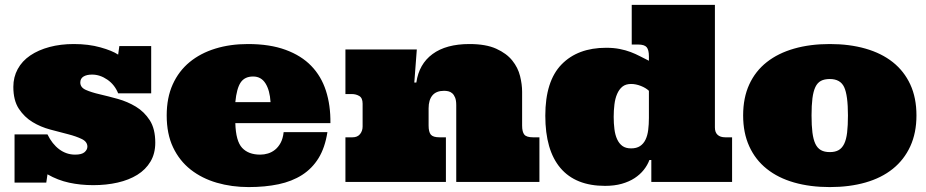

<svg xmlns="http://www.w3.org/2000/svg" viewBox="-20 -739 3763 780"><path d="M594.2 -359.9H460Q445.8 -395 416 -415.5Q386.2 -436 354 -436Q332 -436 319.1 -428Q306.2 -419.9 306.2 -403.8Q306.2 -383.8 328.6 -373.8Q351.1 -363.8 385 -356Q418.9 -348.1 458.5 -337.2Q498 -326.2 532 -305.7Q565.9 -285.2 588.4 -250.5Q610.8 -215.8 610.8 -159.2Q610.8 -115.2 591.3 -82.5Q571.8 -49.8 537.8 -28.8Q503.9 -7.8 458 2.7Q412.1 13.2 358.9 13.2Q307.1 13.2 261 3.2Q214.8 -6.8 172.9 -30.8L168 2.9H39.1V-192.9H172.9Q191.9 -153.8 220.9 -132.3Q250 -110.8 285.2 -110.8Q312 -110.8 323.5 -120.8Q335 -130.9 335 -143.1Q335 -163.1 312.5 -174.1Q290 -185.1 257.1 -193.6Q224.1 -202.1 184.6 -212.6Q145 -223.1 112.1 -243.2Q79.1 -263.2 56.6 -297.1Q34.2 -331.1 34.2 -386.2Q34.2 -425.8 52 -458.5Q69.8 -491.2 103 -513.7Q136.2 -536.1 181.2 -548.1Q226.1 -560.1 279.8 -560.1Q339.8 -560.1 387.9 -546.6Q436 -533.2 460 -517.1L464.8 -551.8H594.2Z M936 -238.8Q938 -166 963.6 -138.4Q989.3 -110.8 1037.1 -110.8Q1053.2 -110.8 1068.6 -115.5Q1084 -120.1 1097.2 -130.6Q1110.4 -141.1 1119.9 -158.4Q1129.4 -175.8 1132.3 -202.1H1310.1Q1300.3 -139.2 1274.2 -96.7Q1248 -54.2 1207 -28.1Q1166 -2 1111.6 9.5Q1057.1 21 990.2 21Q921.4 21 860.8 3.4Q800.3 -14.2 754.6 -50Q709 -85.9 683.1 -140.4Q657.2 -194.8 657.2 -270Q657.2 -341.8 681.6 -396Q706.1 -450.2 750.2 -486.6Q794.4 -522.9 854.7 -541.5Q915 -560.1 987.3 -560.1Q1076.2 -560.1 1140.1 -536.6Q1204.1 -513.2 1244.6 -471.2Q1285.2 -429.2 1304.2 -370.1Q1323.2 -311 1322.3 -238.8ZM1008.3 -428.2Q974.1 -428.2 957.8 -404.1Q941.4 -379.9 936 -324.2H1079.1Q1076.2 -372.1 1058.6 -400.1Q1041 -428.2 1008.3 -428.2Z M1833.5 -312Q1833.5 -331.1 1828.9 -342.5Q1824.2 -354 1817.1 -360.1Q1810.1 -366.2 1801.3 -368.2Q1792.5 -370.1 1784.2 -370.1Q1752.4 -370.1 1736.8 -351.6Q1721.2 -333 1721.2 -298.8V-229Q1721.2 -203.1 1730.2 -192.1Q1739.3 -181.2 1765.1 -181.2H1791.5V0H1383.3V-181.2H1412.1Q1432.1 -181.2 1442.6 -194.1Q1453.1 -207 1453.1 -225.1V-317.9Q1453.1 -340.8 1439.7 -348.9Q1426.3 -356.9 1409.2 -356.9H1383.3V-538.1H1673.3L1663.1 -403.8H1671.4Q1682.1 -479 1737.3 -519.5Q1792.5 -560.1 1887.2 -560.1Q1954.1 -560.1 1996.1 -541Q2038.1 -522 2061.3 -492.9Q2084.5 -463.9 2092.8 -429.9Q2101.1 -396 2101.1 -366.2V-229Q2101.1 -203.1 2110.1 -192.1Q2119.1 -181.2 2145 -181.2H2171.4V0H1833.5Z M2884.3 -719.2V-221.2Q2884.3 -201.2 2895.3 -191.2Q2906.2 -181.2 2926.3 -181.2H2954.1V0H2626V-88.9H2618.2Q2610.4 -67.9 2595.2 -48.8Q2580.1 -29.8 2558.1 -15.4Q2536.1 -1 2506.1 7.6Q2476.1 16.1 2438 16.1Q2318.4 16.1 2256.8 -56.4Q2195.3 -128.9 2195.3 -269Q2195.3 -409.2 2261.2 -477.1Q2327.1 -544.9 2442.4 -544.9Q2473.1 -544.9 2497.6 -540Q2522 -535.2 2542 -527.6Q2562 -520 2580.1 -510.5Q2598.1 -501 2616.2 -492.2V-509.8Q2616.2 -536.1 2607.2 -547.1Q2598.1 -558.1 2572.3 -558.1H2546.4V-719.2ZM2473.1 -264.2Q2473.1 -237.8 2476.1 -214.4Q2479 -190.9 2487.1 -173.3Q2495.1 -155.8 2508.5 -146Q2522 -136.2 2543.9 -136.2Q2565.9 -136.2 2580.1 -145.5Q2594.2 -154.8 2602.3 -171.4Q2610.4 -188 2613.3 -210.9Q2616.2 -233.9 2616.2 -259.8V-370.1Q2604 -381.8 2583.5 -389.9Q2563 -397.9 2543.9 -397.9Q2522 -397.9 2508.5 -387Q2495.1 -376 2487.1 -357.4Q2479 -338.9 2476.1 -314.5Q2473.1 -290 2473.1 -264.2Z M2999 -270Q2999 -341.8 3023.9 -396Q3048.8 -450.2 3095 -486.6Q3141.1 -522.9 3206.1 -541.5Q3271 -560.1 3351.1 -560.1Q3431.2 -560.1 3496.1 -541.5Q3561 -522.9 3606.9 -486.6Q3652.8 -450.2 3678 -396Q3703.1 -341.8 3703.1 -270Q3703.1 -199.2 3678 -144.5Q3652.8 -89.8 3606.9 -53Q3561 -16.1 3496.1 2.4Q3431.2 21 3351.1 21Q3271 21 3206.1 2.4Q3141.1 -16.1 3095 -53Q3048.8 -89.8 3023.9 -144.5Q2999 -199.2 2999 -270ZM3276.9 -270Q3276.9 -229 3280.5 -200.4Q3284.2 -171.9 3292.5 -154.5Q3300.8 -137.2 3314.9 -129.2Q3329.1 -121.1 3351.1 -121.1Q3373 -121.1 3387 -129.2Q3400.9 -137.2 3409.4 -154.5Q3418 -171.9 3421.4 -200.4Q3424.8 -229 3424.8 -270Q3424.8 -352.1 3409.4 -385Q3394 -418 3351.1 -418Q3329.1 -418 3314.9 -410.4Q3300.8 -402.8 3292.5 -385.5Q3284.2 -368.2 3280.5 -339.6Q3276.9 -311 3276.9 -270Z"/></svg>

Font: Ultra
Style: Regular
Weight: 400
Designer: Astigmatic (AOETI)
Foundry: Astigmatic (AOETI)
Version: Version 1.001